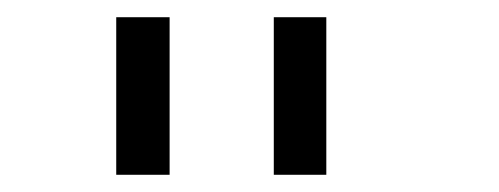

<svg xmlns="http://www.w3.org/2000/svg" viewBox="-20 -679 580 223"><path d="M115 -659H177V-476H115ZM298 -659H359V-476H298Z"/></svg>

Font: IBM 3270
Style: Regular
Weight: 400
Monospace: yes
Version: Version 2.3.1